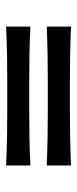

<svg xmlns="http://www.w3.org/2000/svg" viewBox="170 -632 255 636"><g transform="rotate(-90 298.0 -313.5)"><path d="M68.4 -340.8V-421.4Q117.2 -418.9 163.1 -418.2Q209 -417.5 249 -417.5H347.7Q387.7 -417.5 433.6 -418.2Q479.5 -418.9 528.3 -421.4V-340.8Q479.5 -343.3 433.6 -344Q387.7 -344.7 347.7 -344.7H249Q209 -344.7 163.1 -344Q117.2 -343.3 68.4 -340.8ZM68.4 -206.1V-286.6Q117.2 -284.7 163.1 -283.9Q209 -283.2 249 -283.2H347.7Q387.7 -283.2 433.6 -283.9Q479.5 -284.7 528.3 -286.6V-206.1Q479.5 -208.5 433.6 -209.2Q387.7 -210 347.7 -210H249Q209 -210 163.1 -209.2Q117.2 -208.5 68.4 -206.1Z"/></g></svg>

Font: Pinar DS3-Regular
Style: Regular
Weight: 400
Designer: Amin Abedi
Version: Version 2.000